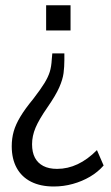

<svg xmlns="http://www.w3.org/2000/svg" viewBox="-20 -506 413 715"><path d="M180.3 188.5Q130.8 188.5 95.8 170.8Q60.7 153.1 42.2 119.4Q23.7 85.8 23.7 38.6Q23.7 9.1 31.1 -16.8Q38.4 -42.6 56 -71.8Q73.6 -101.1 103.5 -137.2Q131.7 -173.9 145.4 -196.3Q159.1 -218.7 165.3 -238.3Q171.4 -258 172.8 -285L174.8 -307.1H219.7V-282.1Q219.7 -257.4 216.7 -233.9Q213.7 -210.4 200.6 -180.5Q187.4 -150.5 156.1 -105.4Q125.4 -61.2 112.4 -30.5Q99.4 0.3 99.4 31.1Q99.4 61.1 110 81.3Q120.7 101.4 141.3 112.1Q161.9 122.9 192.6 122.9Q232.2 122.9 269.1 105.5Q306 88.2 341 53L365.9 110.3Q344.7 134.6 315.2 152Q285.6 169.4 251.2 178.9Q216.8 188.5 180.3 188.5ZM151.8 -392.6V-486.3H242.7V-392.6Z"/></svg>

Font: Nunito Sans 12pt ExtraLight Condensed
Style: Regular
Weight: 200
Width: 3
Version: Version 3.101;gftools[0.9.27]